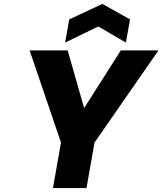

<svg xmlns="http://www.w3.org/2000/svg" viewBox="-20 -959 828 979"><path d="M481 -824 312 -742 333 -860 502 -939 643 -860 622 -742ZM788 -702 462 -232 421 0H250L291 -232L131 -702H325L409 -408L596 -702Z"/></svg>

Font: Fz Poppins
Style: Bold Italic
Weight: 700
Italic angle: -10°
Designer: Ninad Kale (Devanagari), Jonny Pinhorn (Latin)
Foundry: Indian Type Foundry
Version: Vit hóa bi Vntype.Com & FontZin.Com